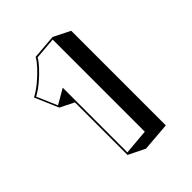

<svg xmlns="http://www.w3.org/2000/svg" viewBox="-226 -911 1092 1092"><g transform="rotate(-45 320.0 -364.5)"><path d="M210 -1V-424L126 -466L65 -608Q100 -627 134.5 -655.5Q169 -684 196.5 -714Q224 -744 235 -765L383 -777L483 -727V34L310 48ZM241 -755Q231 -736 204 -706.5Q177 -677 143 -648.5Q109 -620 77 -603L130 -480L220 -532V-12L373 -25V-766Z"/></g></svg>

Font: Rampart One
Style: Regular
Weight: 400
Designer: Fontworks Inc.
Foundry: Fontworks Inc.
Version: Version 1.100